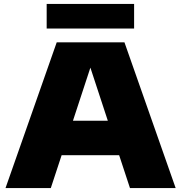

<svg xmlns="http://www.w3.org/2000/svg" viewBox="-20 -955 920 975"><path d="M8 0 268 -740H612L872 0H640L585 -167H293L238 0ZM350.5 -342H527.5L439 -611.5ZM217 -810V-935H661V-810Z"/></svg>

Font: Encode Sans Expanded Expanded Black
Style: Regular
Weight: 900
Width: 7
Designer: Multiple Designers
Foundry: Impallari Type
Version: Version 3.000; ttfautohint (v1.8.3) -l 8 -r 50 -G 200 -x 14 